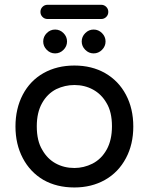

<svg xmlns="http://www.w3.org/2000/svg" viewBox="-20 -788 634 818"><path d="M152.3 -737.3Q152.3 -750 161.1 -758.8Q169.9 -767.6 182.6 -767.6H411.1Q423.8 -767.6 432.6 -758.8Q441.4 -750 441.4 -737.3Q441.4 -724.6 432.6 -715.8Q423.8 -707 411.1 -707H182.6Q169.9 -707 161.1 -715.8Q152.3 -724.6 152.3 -737.3ZM164.1 -611.3Q164.1 -631.8 179.2 -647Q194.3 -662.1 214.8 -662.1Q235.4 -662.1 250.5 -647Q265.6 -631.8 265.6 -611.3Q265.6 -590.8 250.5 -575.7Q235.4 -560.5 214.8 -560.5Q194.3 -560.5 179.2 -575.7Q164.1 -590.8 164.1 -611.3ZM328.1 -611.3Q328.1 -631.8 343.3 -647Q358.4 -662.1 378.9 -662.1Q399.4 -662.1 414.6 -647Q429.7 -631.8 429.7 -611.3Q429.7 -590.8 414.6 -575.7Q399.4 -560.5 378.9 -560.5Q358.4 -560.5 343.3 -575.7Q328.1 -590.8 328.1 -611.3ZM165 -21.5Q108.4 -54.7 77.1 -114.3Q45.9 -173.8 45.9 -249Q45.9 -325.2 77.1 -384.8Q108.4 -444.3 165.5 -476.6Q222.7 -508.8 296.9 -508.8Q371.1 -508.8 427.7 -476.6Q485.4 -443.4 516.6 -384.3Q547.9 -325.2 547.9 -249Q547.9 -172.9 516.6 -114.3Q484.4 -53.7 427.2 -21.5Q370.1 10.7 296.9 10.7Q221.7 10.7 165 -21.5ZM374 -90.8Q412.1 -110.4 434.6 -150.9Q457 -191.4 457 -250Q457 -311.5 433.6 -349.6Q412.1 -386.7 376.5 -406.2Q340.8 -425.8 296.9 -425.8Q256.8 -425.8 219.7 -408.2Q181.6 -388.7 159.2 -348.6Q136.7 -308.6 136.7 -250Q136.7 -187.5 160.2 -149.4Q181.6 -111.3 217.3 -91.8Q252.9 -72.3 296.9 -72.3Q336.9 -72.3 374 -90.8Z"/></svg>

Font: jf-openhuninn-1.0
Style: Regular
Weight: 400
Designer: [Kosugi Maru]
      Designed by Motoya company      

      [Varela Round]
      Joe Prince(Latin component); Avraham Co
Foundry: justfont CO.,LTD.
Version: 1.0